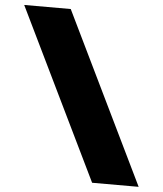

<svg xmlns="http://www.w3.org/2000/svg" viewBox="-55 -748 760 896"><g transform="rotate(5 325.0 -300.5)"><path d="M628 99H410L22 -700H240Z"/></g></svg>

Font: Azeret Mono Thin Black
Style: Regular
Weight: 900
Version: Version 1.002